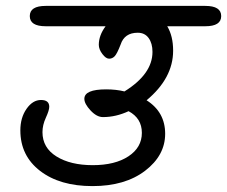

<svg xmlns="http://www.w3.org/2000/svg" viewBox="-20 -665 770 651"><path d="M135 -645H676Q730 -645 730 -610.5Q730 -576 676 -576H547Q567 -543 567 -493Q567 -400 477 -325Q540 -285 540 -211.5Q540 -138 472 -86Q404 -34 293.5 -34Q183 -34 116 -85.5Q49 -137 49 -223Q49 -266 70 -296Q91 -326 119 -326Q147 -326 147 -303Q147 -291 135.5 -266Q124 -241 124 -217Q124 -164 171.5 -134.5Q219 -105 294.5 -105Q370 -105 415.5 -135Q461 -165 461 -214.5Q461 -264 416 -288Q373 -268 329 -268Q308 -268 287 -290.5Q266 -313 266 -330Q266 -362 340 -362Q374 -362 402 -355Q497 -414 497 -489Q497 -518 484 -536Q471 -554 447 -554Q402 -554 389 -514Q377 -483 369 -474.5Q361 -466 350 -466Q339 -466 327 -482Q315 -498 315 -513Q315 -545 338 -576H135Q81 -576 81 -610.5Q81 -645 135 -645Z"/></svg>

Font: Kalam
Style: Regular
Weight: 400
Designer: Lipi Raval (Devanagari and Latin), Jonny Pinhorn (Latin)
Foundry: Indian Type Foundry
Version: Version 2.001;PS 1.0;hotconv 1.0.79;makeotf.lib2.5.61930; tt